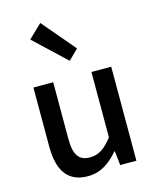

<svg xmlns="http://www.w3.org/2000/svg" viewBox="-131 -983 883 1087"><g transform="rotate(-15 310.0 -440.0)"><path d="M249 14C324 14 378 -25 428 -83H431L440 0H535V-551H419V-168C374 -110 338 -86 287 -86C223 -86 195 -124 195 -218V-551H79V-204C79 -64 131 14 249 14ZM317 -644 375 -701 211 -894 132 -818Z"/></g></svg>

Font: Noto Sans JP Medium
Style: Regular
Weight: 500
Designer: Ryoko NISHIZUKA 西塚涼子 (kana, bopomofo & ideographs); Paul D. Hunt (Latin, Greek & Cyrillic); Sandoll Communications 산돌커뮤니
Foundry: Adobe
Version: Version 2.004;hotconv 1.0.118;makeotfexe 2.5.65603